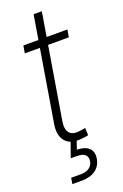

<svg xmlns="http://www.w3.org/2000/svg" viewBox="-167 -723 623 975"><g transform="rotate(-20 144.5 -235.0)"><path d="M289.1 -542.5 282.2 -502.4H44.4L51.3 -542.5ZM154.3 -673.8H198.7L106 -115.2Q98.6 -70.3 116.2 -50.3Q133.8 -30.3 174.3 -37.1Q180.2 -37.6 188 -38.8Q195.8 -40 202.6 -41.5L204.6 -2Q196.8 0 187.5 1.5Q178.2 2.9 168.5 3.4Q107.9 11.2 79.8 -21.5Q51.8 -54.2 61.5 -113.3ZM44.4 204.1 49.3 171.9H100.6Q129.9 171.9 147.2 159.9Q164.6 147.9 168.5 125.5Q171.9 103 158.9 90.6Q146 78.1 113.8 78.1H81.1L114.3 -14.2H141.1L141.6 0L125.5 47.4Q169.9 48.8 190.4 68.6Q210.9 88.4 205.1 125Q198.7 162.6 170.4 183.3Q142.1 204.1 95.7 204.1Z"/></g></svg>

Font: Inter 16pt ExtraLight
Style: Italic
Weight: 250
Italic angle: -9.3988°
Version: Version 4.001;git-66647c0bb